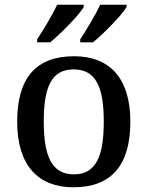

<svg xmlns="http://www.w3.org/2000/svg" viewBox="-20 -786 627 816"><path d="M321 -619V-606H375C420 -642 497 -721 518 -756V-766H406C385 -721 349 -662 321 -619ZM138 -619V-606H193C238 -642 315 -721 336 -756V-766H223C202 -721 166 -662 138 -619ZM292 10C451 10 534 -81 534 -269C534 -457 443 -547 295 -547C135 -547 53 -457 53 -269C53 -81 144 10 292 10ZM294 -45C200 -45 166 -122 166 -269C166 -417 199 -491 293 -491C387 -491 421 -417 421 -269C421 -122 388 -45 294 -45Z"/></svg>

Font: Noto Serif Medium
Style: Regular
Weight: 500
Designer: Monotype Design Team
Foundry: Monotype Imaging Inc.
Version: Version 2.013